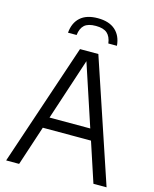

<svg xmlns="http://www.w3.org/2000/svg" viewBox="-136 -1032 901 1122"><g transform="rotate(15 315.0 -471.0)"><path d="M11.5 0 260 -740H371L619 0H539.5L460.5 -240H169L90 0ZM191.5 -307.5H438L314.5 -681.5ZM167.5 -814.5Q172.5 -875 209.5 -908.2Q246.5 -941.5 315 -941.5Q383 -941.5 420.8 -908Q458.5 -874.5 463.5 -814.5H411.5Q406 -856 383.5 -875.5Q361 -895 315 -895Q268.5 -895 246.5 -875.5Q224.5 -856 219.5 -814.5Z"/></g></svg>

Font: Encode Sans SmCnd
Style: Regular
Weight: 400
Width: 4
Designer: Multiple Designers
Foundry: Impallari Type
Version: Version 3.002; ttfautohint (v1.8.3) -l 8 -r 50 -G 200 -x 14 